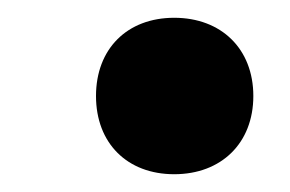

<svg xmlns="http://www.w3.org/2000/svg" viewBox="-20 -161 326 216"><path d="M88 -53C88 0 123 35 176 35C229 35 265 0 265 -53C265 -106 229 -141 176 -141C123 -141 88 -106 88 -53Z"/></svg>

Font: Venom Sans
Style: Regular
Weight: 400
Version: Version 1.001